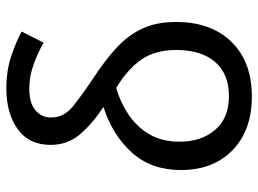

<svg xmlns="http://www.w3.org/2000/svg" viewBox="-124 -677 811 603"><g transform="rotate(-90 281.5 -375.5)"><path d="M280 10Q174 10 111.5 -50.5Q49 -111 49 -213Q49 -306 104 -367Q159 -428 247 -456Q193 -492 160.5 -530.5Q128 -569 128 -622Q128 -690 177.5 -725.5Q227 -761 305 -761Q361 -761 406 -746Q451 -731 484 -713L449 -644Q418 -662 380.5 -675.5Q343 -689 304 -689Q259 -689 236.5 -669.5Q214 -650 214 -621Q214 -580 249.5 -551.5Q285 -523 339 -487Q394 -451 433 -415Q472 -379 493 -334.5Q514 -290 514 -228Q514 -118 451.5 -54Q389 10 280 10ZM281 -62Q351 -62 388.5 -105.5Q426 -149 426 -228Q426 -294 395.5 -337.5Q365 -381 307 -416Q264 -404 225 -378.5Q186 -353 162 -313Q138 -273 138 -217Q138 -149 175 -105.5Q212 -62 281 -62Z"/></g></svg>

Font: Noto Sans Mono SemiCondensed
Style: Regular
Weight: 400
Width: 4
Designer: Monotype Design Team
Foundry: Monotype Imaging Inc.
Version: Version 2.014